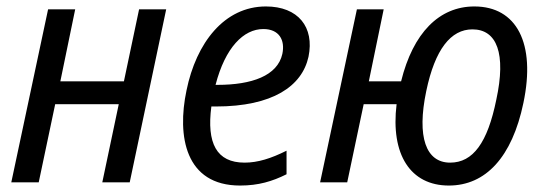

<svg xmlns="http://www.w3.org/2000/svg" viewBox="-20 -565 1690 595"><path d="M15 0H100L151 -242H348L297 0H382L495 -536H411L364 -313H167L213 -536H129Z M724 10C781 10 824 -3 868 -25V-98C820 -74 779 -61 738 -61C651 -61 620 -121 635 -235H649C825 -235 916 -298 936 -389C955 -481 904 -545 804 -545C675 -545 588 -432 558 -285C528 -143 554 10 724 10ZM796 -475C845 -475 864 -441 855 -398C840 -330 760 -302 654 -302H648C678 -418 735 -475 796 -475Z M972 0H1056L1107 -242H1209C1190 -86 1252 10 1371 10C1485 10 1567 -78 1602 -246C1641 -431 1581 -545 1450 -545C1341 -545 1260 -463 1223 -313H1123L1169 -536H1086ZM1375 -61C1300 -61 1271 -140 1301 -283C1328 -412 1377 -474 1444 -474C1520 -474 1549 -399 1518 -256C1491 -123 1446 -61 1375 -61Z"/></svg>

Font: Noto Sans SemiCondensed
Style: Italic
Weight: 400
Width: 4
Italic angle: -12°
Designer: Monotype Design Team
Foundry: Monotype Imaging Inc.
Version: Version 2.013